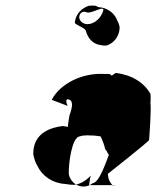

<svg xmlns="http://www.w3.org/2000/svg" viewBox="-20 -785 603 698"><path d="M372 -153C373 -135 379 -122 390 -110C393 -113 396 -110 399 -112H304C306 -122 306 -132 309 -144L310 -147C295 -130 274 -116 249 -113C239 -113 230 -114 219 -116C169 -119 133 -146 116 -182C108 -195 104 -209 101 -224C100 -293 150 -320 210 -327C206 -326 230 -325 227 -323C227 -334 231 -358 233 -367C245 -399 245 -419 231 -423C221 -427 217 -420 226 -400C206 -408 186 -415 168 -422C185 -455 215 -478 245 -493C279 -510 320 -519 364 -516C373 -516 380 -518 386 -510L401 -520C461 -512 503 -485 527 -444C528 -435 528 -421 527 -410C530 -389 524 -301 522 -276C523 -272 372 -153 372 -153ZM230 -153C236 -115 282 -91 317 -119C341 -121 366 -197 376 -223C371 -225 368 -240 363 -241C359 -258 353 -274 346 -289C330 -292 313 -293 297 -293C287 -293 278 -292 269 -289C241 -285 229 -190 230 -153ZM252 -703C251 -695 289 -685 292 -673C300 -644 319 -624 347 -621C356 -619 364 -618 372 -621C394 -630 414 -652 415 -685C414 -693 411 -702 406 -711C396 -738 370 -757 339 -759C335 -760 332 -762 328 -764C319 -765 311 -765 303 -764C278 -756 255 -735 252 -703ZM296 -740C313 -734 363 -769 355 -745C347 -721 328 -702 306 -698C285 -694 270 -706 268 -721C268 -737 280 -747 296 -740Z"/></svg>

Font: Ugly Stick
Style: It
Weight: 400
Designer: Stig
Foundry: Cannot Into Space Fonts
Version: Version 0.99